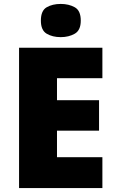

<svg xmlns="http://www.w3.org/2000/svg" viewBox="-20 -957 589 977"><path d="M501 0H77V-714H501V-559H270V-447H484V-292H270V-157H501ZM289 -937Q330 -937 360.5 -920Q391 -903 391 -852Q391 -803 360.5 -785.5Q330 -768 289 -768Q247 -768 217.5 -785.5Q188 -803 188 -852Q188 -903 217.5 -920Q247 -937 289 -937Z"/></svg>

Font: Noto Sans Bengali UI Black
Style: Regular
Weight: 900
Designer: Jelle Bosma - Monotype Design Team
Foundry: Monotype Imaging Inc.
Version: Version 2.003; ttfautohint (v1.8.4.7-5d5b)